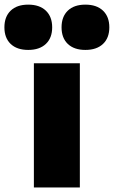

<svg xmlns="http://www.w3.org/2000/svg" viewBox="-106 -830 504 850"><path d="M44 0V-550H247.5V0ZM272 -609Q222 -609 194.2 -635.5Q166.5 -662 166.5 -709Q166.5 -756 194.2 -782.8Q222 -809.5 272 -809.5Q322 -809.5 350 -782.8Q378 -756 378 -709Q378 -662 350 -635.5Q322 -609 272 -609ZM19 -609Q-31 -609 -58.8 -635.5Q-86.5 -662 -86.5 -709Q-86.5 -756 -58.8 -782.8Q-31 -809.5 19 -809.5Q69 -809.5 97 -782.8Q125 -756 125 -709Q125 -662 97 -635.5Q69 -609 19 -609Z"/></svg>

Font: Encode Sans SmCnd Black
Style: Regular
Weight: 900
Width: 4
Designer: Multiple Designers
Foundry: Impallari Type
Version: Version 3.002; ttfautohint (v1.8.3) -l 8 -r 50 -G 200 -x 14 